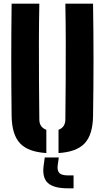

<svg xmlns="http://www.w3.org/2000/svg" viewBox="-20 -820 567 1040"><path d="M43 -191Q41 -342 41 -495.8Q41 -649.5 43 -800H193Q191 -699.5 190.8 -593Q190.5 -486.5 191.2 -380Q192 -273.5 193 -173Q193 -151.5 202.8 -137.5Q212.5 -123.5 231 -117V9Q132 3 88.2 -44Q44.5 -91 43 -191ZM297 9V-117Q315 -123.5 324.5 -137.8Q334 -152 334 -173Q335 -273.5 335.8 -380Q336.5 -486.5 336.2 -593Q336 -699.5 334 -800H484Q486.5 -649.5 486.5 -495.8Q486.5 -342 484 -191Q482.5 -91 439 -44Q395.5 3 297 9ZM378.5 200H346.5Q271 200 239.2 171Q207.5 142 216.5 76L222.5 33H298.5L292.5 76Q289 105 302 117.5Q315 130 346.5 130H378.5Z"/></svg>

Font: Big Shoulders Stencil Text Thin Black
Style: Regular
Weight: 900
Version: Version 2.001